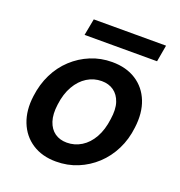

<svg xmlns="http://www.w3.org/2000/svg" viewBox="-127 -800 865 921"><g transform="rotate(20 305.0 -339.5)"><path d="M258 12Q187 12 136.5 -21Q86 -54 63 -112.5Q40 -171 50 -246Q58 -309 83.5 -360.5Q109 -412 149.5 -449.5Q190 -487 241 -508Q292 -529 350 -529Q422 -529 472.5 -496.5Q523 -464 546 -406Q569 -348 559 -271Q552 -209 526 -157Q500 -105 459.5 -67.5Q419 -30 368 -9Q317 12 258 12ZM276 -91Q316 -91 350 -112Q384 -133 406.5 -173Q429 -213 436 -269Q444 -321 432.5 -355.5Q421 -390 395.5 -408Q370 -426 334 -426Q294 -426 260 -405Q226 -384 203 -344Q180 -304 173 -248Q166 -197 177.5 -162Q189 -127 214.5 -109Q240 -91 276 -91ZM180 -606 196 -691H565L550 -606Z"/></g></svg>

Font: DM Sans 11pt SemiBold
Style: Italic
Weight: 600
Italic angle: -10°
Version: Version 4.004;gftools[0.9.30]